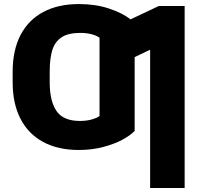

<svg xmlns="http://www.w3.org/2000/svg" viewBox="-20 -737 987 956"><path d="M372.1 9.8Q268.6 9.8 194.6 -30.3Q120.6 -70.3 81.8 -146Q43 -221.7 43 -327.1V-379.9Q43 -486.3 82 -562Q121.1 -637.7 195.3 -677.2Q269.5 -716.8 373 -716.8Q455.6 -716.8 522.5 -694.6Q589.4 -672.4 629.9 -640.6L770.5 -707H899.4V199.2H727.5V-489.3L650.4 -452.6V-85Q628.9 -62.5 588.9 -41Q548.8 -19.5 492.9 -4.9Q437 9.8 372.1 9.8ZM377.9 -134.8Q410.2 -134.8 435.5 -141.8Q460.9 -148.9 475.6 -159.2V-548.8Q459.5 -561 434.1 -567.1Q408.7 -573.2 379.9 -573.2Q319.8 -573.2 286.6 -551.3Q253.4 -529.3 240.5 -487.5Q227.5 -445.8 227.5 -379.9V-327.1Q227.5 -233.4 261.5 -184.1Q295.4 -134.8 377.9 -134.8Z"/></svg>

Font: Pretendard GOV Black
Style: Regular
Weight: 900
Designer: Base glyphs from Inter by Rasmus Andersson; Hangeul glyphs from Noto Sans CJK(Source Han Sans) by Jang Soo-young and Kan
Foundry: Kil Hyung-jin
Version: Version 1.309